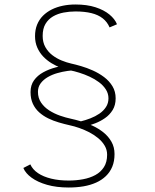

<svg xmlns="http://www.w3.org/2000/svg" viewBox="-20 -726 690 855"><path d="M286 109Q231.5 109 189.5 97Q147.5 85 120.5 65.2Q93.5 45.5 84 22L115 6Q125.5 29 149.2 45Q173 61 207.8 69.5Q242.5 78 286 78Q319 78 349.8 72.2Q380.5 66.5 404.5 53.5Q428.5 40.5 442.8 18.2Q457 -4 457 -37Q457 -59 446.2 -77.2Q435.5 -95.5 417.5 -110.5Q399.5 -125.5 377.8 -136.8Q356 -148 333.2 -156Q310.5 -164 291 -168Q266.5 -173.5 241.8 -180.8Q217 -188 194.5 -199Q172 -210 154.2 -226Q136.5 -242 126.2 -264.2Q116 -286.5 116 -316Q116 -347 131.5 -368.5Q147 -390 172.5 -404Q198 -418 229 -426.2Q260 -434.5 291 -439L330 -412Q327 -413 324.8 -413Q322.5 -413 317 -413Q301.5 -413 280 -410Q258.5 -407 235.5 -400.5Q212.5 -394 193 -382.8Q173.5 -371.5 161.2 -355.2Q149 -339 149 -317Q149 -289.5 163 -269Q177 -248.5 199.2 -234.2Q221.5 -220 247.2 -211Q273 -202 297 -197Q316 -193 341.2 -185.5Q366.5 -178 392.5 -166Q418.5 -154 440.5 -136.5Q462.5 -119 476.2 -95Q490 -71 490 -40Q490 -8 480 16.2Q470 40.5 451.5 58.2Q433 76 407.8 87.2Q382.5 98.5 351.8 103.8Q321 109 286 109ZM339 -159 298 -178Q316.5 -180 338.5 -185.2Q360.5 -190.5 382.5 -199Q404.5 -207.5 422.8 -220Q441 -232.5 452 -249.5Q463 -266.5 463 -288Q463 -309.5 451.5 -327.5Q440 -345.5 421 -359.8Q402 -374 379.2 -384.5Q356.5 -395 333.2 -402.2Q310 -409.5 291 -413Q272.5 -416.5 251.2 -424.2Q230 -432 209.5 -444.5Q189 -457 172.5 -474.2Q156 -491.5 146 -514.2Q136 -537 136 -565Q136 -593.5 145.2 -616.2Q154.5 -639 171.2 -655.8Q188 -672.5 210.5 -683.8Q233 -695 259.8 -700.5Q286.5 -706 316 -706Q367 -706 405 -693.8Q443 -681.5 467.2 -661.5Q491.5 -641.5 501 -618L468 -604Q457.5 -628.5 437.5 -644.2Q417.5 -660 387.2 -667.5Q357 -675 316 -675Q289 -675 263 -670Q237 -665 216 -652.8Q195 -640.5 182.5 -619.5Q170 -598.5 170 -566Q170 -537.5 182 -516.2Q194 -495 213.2 -480.2Q232.5 -465.5 254.8 -456.5Q277 -447.5 297 -443Q315.5 -439 341.2 -431.5Q367 -424 393.8 -412Q420.5 -400 443.5 -382.8Q466.5 -365.5 480.8 -342Q495 -318.5 495 -288Q495 -257.5 481.5 -235.8Q468 -214 447.2 -199.8Q426.5 -185.5 404.2 -177Q382 -168.5 364 -164.2Q346 -160 339 -159Z"/></svg>

Font: Trispace Thin
Style: Regular
Weight: 100
Designer: Tyler Finck
Foundry: Etcetera Type Company
Version: Version 1.210